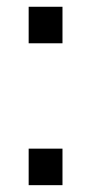

<svg xmlns="http://www.w3.org/2000/svg" viewBox="-20 -542 267 562"><path d="M63.9 -522.2H162.9V-415.3H63.9ZM63.9 -106.9H162.9V0H63.9Z"/></svg>

Font: Puralecka Narrow
Style: Regular
Weight: 400
Designer: Hector Gatti, Marcela Romero, Pablo Cosgaya and Nicolas Silva
Version: Version 1.004;PS 001.004;hotconv 1.0.70;makeotf.lib2.5.58329